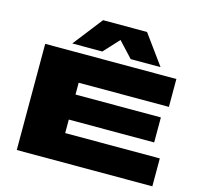

<svg xmlns="http://www.w3.org/2000/svg" viewBox="-129 -1082 1282 1223"><g transform="rotate(15 512.0 -470.5)"><path d="M85 0V-700H950V-516H355V-438H918V-273H355V-184H979V0ZM251 -747 402 -941H692L833 -747H636L542 -848L449 -747Z"/></g></svg>

Font: Georama ExtraExtended ExtraBold
Style: Regular
Weight: 800
Width: 8
Designer: Jean-Baptiste Levee
Foundry: Production Type
Version: Version 1.000